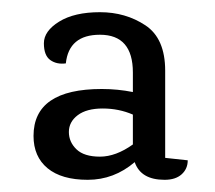

<svg xmlns="http://www.w3.org/2000/svg" viewBox="-20 -641 352 315"><path d="M250 -346Q211 -346 201 -375Q167 -346 124 -346Q81 -346 58 -365Q35 -384 35 -418Q35 -495 147 -495Q173 -495 198 -490V-522Q198 -584 144 -584Q93 -584 88 -537Q73 -535 62.5 -542.5Q52 -550 52 -570Q52 -590 77 -605.5Q102 -621 144 -621Q186 -621 218.5 -599.5Q251 -578 251 -525V-382L288 -378Q288 -364 278 -355Q268 -346 250 -346ZM198 -453Q175 -463 148.5 -463Q122 -463 107.5 -452Q93 -441 93 -424.5Q93 -408 105.5 -396Q118 -384 144 -384Q170 -384 198 -404Z"/></svg>

Font: Karma Light
Style: Regular
Weight: 300
Designer: Joana Correia
Foundry: Indian Type Foundry
Version: Version 1.202;PS 1.0;hotconv 1.0.78;makeotf.lib2.5.61930; tt